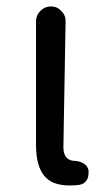

<svg xmlns="http://www.w3.org/2000/svg" viewBox="-20 -563 332 596"><path d="M195.3 12.7Q140.6 12.7 116.2 -18.6Q91.8 -49.8 91.8 -113.3V-497.1Q91.8 -515.6 105.5 -529.3Q119.1 -543 138.2 -543Q157.2 -543 169.9 -529.3Q183.6 -516.6 183.6 -498L176.8 -106.4Q176.8 -63.5 213.9 -63.5Q228.5 -62.5 240.2 -55.2Q252 -47.9 254.9 -34.2Q254.9 -30.3 254.9 -25.4Q254.9 -14.6 250 -4.9Q242.2 7.8 227.5 10.7Q212.9 12.7 195.3 12.7Z"/></svg>

Font: Gen Jyuu GothicX Regular
Style: Regular
Weight: 400
Designer: [Source Han Sans]
Ryoko NISHIZUKA  (kana & ideographs); Paul D. Hunt (Latin, Greek & Cyrillic); Wenlong ZHANG  (bopomofo
Version: Version 1.002.20150607